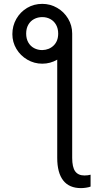

<svg xmlns="http://www.w3.org/2000/svg" viewBox="-20 -759 524 978"><path d="M195.3 -739.3Q236.3 -739.3 271.2 -719Q306.2 -698.7 326.9 -664.1Q347.7 -629.4 347.7 -587.9V44.9Q347.7 92.8 363 113.8Q378.4 134.8 410.2 134.8Q428.2 134.8 441.4 130.9V191.4Q433.1 194.8 418.9 197Q404.8 199.2 392.6 199.2Q332.5 199.2 302 160.2Q271.5 121.1 271.5 44.9V-455.1Q236.3 -434.6 195.3 -434.6Q154.3 -434.6 119.1 -455.1Q84 -475.6 63.5 -510Q43 -544.4 43 -585Q43 -627.4 63.2 -662.8Q83.5 -698.2 118.2 -718.8Q152.8 -739.3 195.3 -739.3ZM276.4 -587.9Q276.4 -613.8 265.6 -632.8Q254.9 -651.9 236.3 -661.9Q217.8 -671.9 195.3 -671.9Q172.4 -671.9 153.6 -661.9Q134.8 -651.9 124 -632.8Q113.3 -613.8 113.3 -587.9Q113.3 -562 124 -543Q134.8 -523.9 153.6 -513.9Q172.4 -503.9 195.3 -503.9Q230.5 -504.9 253.4 -527.3Q276.4 -549.8 276.4 -587.9Z"/></svg>

Font: Pretendard JP Light
Style: Regular
Weight: 300
Designer: Base glyphs from Inter by Rasmus Andersson; Hangeul glyphs from Noto Sans CJK(Source Han Sans) by Jang Soo-young and Kan
Foundry: Kil Hyung-jin
Version: Version 1.309